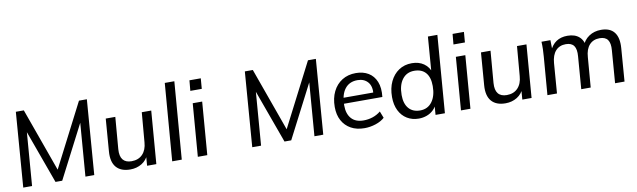

<svg xmlns="http://www.w3.org/2000/svg" viewBox="-43 -1265 5972 1800"><g transform="rotate(-10 2943.0 -364.5)"><path d="M68 0 123 -712H199L431 -65H392L724 -712H799L744 0H660L706 -586L739 -582L439 0H375L164 -582L198 -586L152 0Z M1087 7Q998 7 954 -44Q910 -95 918 -195L942 -503H1033L1008 -200Q1003 -133 1029.5 -100Q1056 -67 1112 -67Q1178 -67 1217 -108Q1256 -149 1261 -220L1285 -503H1375L1335 0H1247L1255 -105L1268 -110Q1246 -53 1197.5 -23Q1149 7 1087 7Z M1486 0 1545 -736H1636L1577 0Z M1730 0 1770 -503H1860L1820 0ZM1777 -720H1885L1877 -621H1768Z M2248 0 2303 -712H2379L2611 -65H2572L2904 -712H2979L2924 0H2840L2886 -586L2919 -582L2619 0H2555L2344 -582L2378 -586L2332 0Z M3509 -58Q3477 -28 3424 -10.5Q3371 7 3317 7Q3242 7 3188 -23Q3134 -53 3104.5 -107.5Q3075 -162 3075 -237Q3075 -320 3106 -383Q3137 -446 3193 -481Q3249 -516 3324 -516Q3393 -516 3443 -486Q3493 -456 3517 -397Q3541 -338 3531 -252H3155L3158 -308H3482L3453 -288Q3462 -366 3426.5 -407Q3391 -448 3328 -448Q3250 -448 3207.5 -392.5Q3165 -337 3165 -235Q3165 -156 3204.5 -111Q3244 -66 3321 -66Q3365 -66 3406.5 -79.5Q3448 -93 3484 -122Z M3834 7Q3771 7 3722.5 -22.5Q3674 -52 3647 -106.5Q3620 -161 3620 -235Q3620 -319 3650 -382Q3680 -445 3733 -480.5Q3786 -516 3857 -516Q3924 -516 3970.5 -483.5Q4017 -451 4036 -392L4022 -376L4050 -736H4140L4082 0H3993L4003 -133L4013 -110Q4001 -73 3974 -46.5Q3947 -20 3910.5 -6.5Q3874 7 3834 7ZM3859 -66Q3931 -66 3972.5 -121.5Q4014 -177 4014 -271Q4014 -355 3976 -398.5Q3938 -442 3867 -442Q3795 -442 3753.5 -387.5Q3712 -333 3712 -238Q3712 -156 3750.5 -111Q3789 -66 3859 -66Z M4235 0 4275 -503H4365L4325 0ZM4282 -720H4390L4382 -621H4273Z M4659 7Q4570 7 4526 -44Q4482 -95 4490 -195L4514 -503H4605L4580 -200Q4575 -133 4601.5 -100Q4628 -67 4684 -67Q4750 -67 4789 -108Q4828 -149 4833 -220L4857 -503H4947L4907 0H4819L4827 -105L4840 -110Q4818 -53 4769.5 -23Q4721 7 4659 7Z M5058 0 5087 -362Q5090 -396 5091 -432Q5092 -468 5090 -503H5175L5177 -400L5164 -399Q5213 -516 5338 -516Q5410 -516 5451 -479Q5492 -442 5497 -370L5472 -390Q5494 -450 5543.5 -483Q5593 -516 5658 -516Q5744 -516 5784 -464.5Q5824 -413 5816 -313L5792 0H5702L5726 -309Q5732 -376 5709 -408.5Q5686 -441 5632 -441Q5571 -441 5534.5 -401Q5498 -361 5493 -285L5470 0H5380L5404 -308Q5410 -376 5387 -408.5Q5364 -441 5310 -441Q5249 -441 5213 -401Q5177 -361 5171 -285L5149 0Z"/></g></svg>

Font: Muli Medium
Style: Italic
Weight: 500
Italic angle: -4.541°
Designer: Vernon Adams
Foundry: Vernon Adams
Version: Version 2.100; ttfautohint (v1.8.1.43-b0c9)